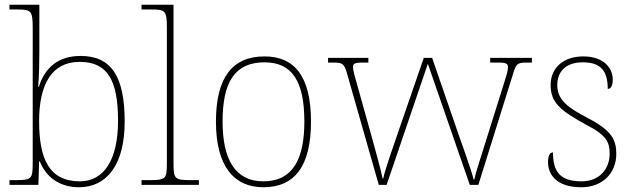

<svg xmlns="http://www.w3.org/2000/svg" viewBox="-20 -780 2672 810"><path d="M313 10C429 10 506 -83 506 -267C506 -460 448 -544 320 -544C228 -544 170 -497 144 -414H141C145 -459 146 -522 146 -560V-760H20V-740H51C111 -740 118 -736 118 -662V-94C118 -24 114 -20 41 -20H20V0H142L145 -99H148C176 -28 237 10 313 10ZM317 -15C187 -15 145 -110 145 -269C145 -424 198 -519 316 -519C433 -519 478 -443 478 -270C478 -107 419 -15 317 -15Z M577 0H819V-20H789C716 -20 712 -24 712 -94V-760H577V-740H617C677 -740 684 -736 684 -662V-94C684 -24 680 -20 607 -20H577Z M1091 10C1223 10 1292 -79 1292 -267C1292 -459 1222 -542 1096 -542C961 -542 891 -454 891 -267C891 -79 967 10 1091 10ZM1091 -15C972 -15 919 -108 919 -267C919 -433 970 -517 1096 -517C1212 -517 1264 -438 1264 -267C1264 -115 1219 -15 1091 -15Z M1446 -463 1578 0H1611L1785 -511L1962 0H1998L2144 -467C2157 -510 2161 -516 2202 -516H2224V-536H2048V-516H2085C2119 -516 2123 -509 2123 -496C2123 -481 2115 -456 2106 -428L2036 -205C2011 -124 1988 -56 1981 -23H1978C1969 -61 1928 -175 1911 -223L1803 -536H1768L1654 -206C1637 -157 1603 -60 1597 -27H1594C1588 -60 1562 -152 1549 -200L1486 -425C1480 -445 1469 -485 1469 -496C1469 -509 1473 -516 1507 -516H1534V-536H1364V-516H1387C1428 -516 1433 -510 1446 -463Z M2433 10C2519 10 2580 -47 2580 -131C2580 -191 2560 -230 2458 -283C2377 -325 2331 -358 2331 -421C2331 -476 2365 -517 2438 -517C2505 -517 2544 -491 2544 -405C2558 -405 2565 -419 2565 -445C2565 -489 2531 -542 2441 -542C2356 -542 2303 -493 2303 -422C2303 -349 2340 -315 2456 -252C2538 -210 2552 -180 2552 -132C2552 -69 2511 -15 2433 -15C2338 -15 2313 -61 2313 -137C2299 -137 2292 -123 2292 -95C2292 -50 2321 10 2433 10Z"/></svg>

Font: Noto Serif Malayalam Thin
Style: Regular
Weight: 100
Designer: Indian type Foundry, Jelle Bosma, Monotype Design Team
Foundry: Monotype Imaging Inc.
Version: Version 2.104